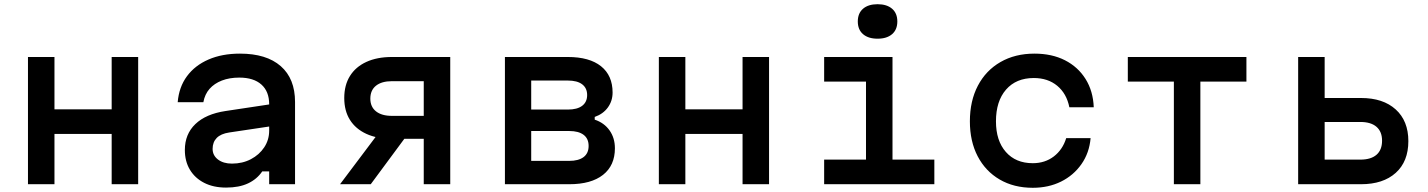

<svg xmlns="http://www.w3.org/2000/svg" viewBox="-20 -876 6790 913"><path d="M113 0V-605H239V-356H511V-605H637V0H511V-239H239V0Z M1271 -381V-276L1070 -246Q1030 -240 1010.5 -220Q991 -200 991 -168Q991 -137 1016.5 -117.5Q1042 -98 1083 -98Q1133 -98 1173 -119Q1213 -140 1236.5 -175.5Q1260 -211 1260 -255V-380Q1260 -441 1223 -474Q1186 -507 1118 -507Q1071 -507 1035 -493Q999 -479 976.5 -453.5Q954 -428 947 -390H825Q831 -462 869 -513.5Q907 -565 971.5 -593Q1036 -621 1121 -621Q1247 -621 1315 -561.5Q1383 -502 1383 -391V0H1260V-61H1227Q1202 -24 1159.5 -4Q1117 16 1055 16Q995 16 951 -6.5Q907 -29 883 -69Q859 -109 859 -163Q859 -238 909 -286Q959 -334 1052 -348Z M1995 0V-216H1844Q1773 -216 1722 -239.5Q1671 -263 1644 -306Q1617 -349 1617 -410Q1617 -471 1644 -514.5Q1671 -558 1722 -581.5Q1773 -605 1844 -605H2121V0ZM1597 0 1776 -238H1919L1743 0ZM1844 -325H1995V-490H1844Q1795 -490 1768 -468.5Q1741 -447 1741 -407Q1741 -368 1768 -346.5Q1795 -325 1844 -325Z M2381 0V-605H2680Q2783 -605 2838 -561Q2893 -517 2893 -436Q2893 -396 2870.5 -365Q2848 -334 2808 -320V-307Q2853 -292 2878.5 -256Q2904 -220 2904 -171Q2904 -89 2847.5 -44.5Q2791 0 2687 0ZM2506 -111H2687Q2731 -111 2755 -129Q2779 -147 2779 -182Q2779 -217 2755 -235Q2731 -253 2687 -253H2506ZM2506 -355H2680Q2725 -355 2748.5 -373Q2772 -391 2772 -424Q2772 -457 2748.5 -475Q2725 -493 2680 -493H2506Z M3113 0V-605H3239V-356H3511V-605H3637V0H3511V-239H3239V0Z M3899 -605H4224V-117H4423V0H3899V-117H4098V-488H3899ZM4153 -692Q4109 -692 4084 -713.5Q4059 -735 4059 -774Q4059 -813 4084 -834.5Q4109 -856 4153 -856Q4197 -856 4222 -834.5Q4247 -813 4247 -774Q4247 -735 4222 -713.5Q4197 -692 4153 -692Z M4891 17Q4801 17 4733.5 -22.5Q4666 -62 4629 -133Q4592 -204 4592 -299Q4592 -396 4630 -468.5Q4668 -541 4737.5 -581Q4807 -621 4899 -621Q4982 -621 5044 -589.5Q5106 -558 5142 -500.5Q5178 -443 5181 -366H5065Q5052 -431 5007.5 -468Q4963 -505 4896 -505Q4812 -505 4764 -450Q4716 -395 4716 -299Q4716 -207 4763 -153.5Q4810 -100 4891 -100Q4949 -100 4991 -132Q5033 -164 5050 -219H5166Q5160 -149 5122.5 -95.5Q5085 -42 5025.5 -12.5Q4966 17 4891 17Z M5562 0V-488H5343V-605H5907V-488H5688V0Z M6153 0V-605H6279V-410H6452Q6557 -410 6617 -355.5Q6677 -301 6677 -205Q6677 -108 6617 -54Q6557 0 6452 0ZM6279 -117H6449Q6499 -117 6525.5 -140Q6552 -163 6552 -207Q6552 -250 6525.5 -273Q6499 -296 6449 -296H6279Z"/></svg>

Font: Martian Mono SemiExpanded Medium
Style: Regular
Weight: 500
Width: 6
Designer: Roman Shamin
Foundry: Evil Martians
Version: Version 1.000